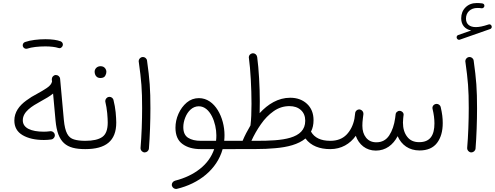

<svg xmlns="http://www.w3.org/2000/svg" viewBox="-20 -969 3232 1254"><path d="M73.7 -181.6C73.7 -139.2 91.8 -107.4 127.4 -86.4C163.1 -65.4 209.5 -54.7 266.6 -54.7C281.7 -54.7 298.3 -55.7 314.5 -58.1C329.6 -60.1 338.4 -73.7 338.4 -85C338.4 -86.4 338.4 -87.4 337.9 -88.9C335.9 -104 322.8 -112.3 311 -112.3C309.6 -112.3 308.6 -112.3 307.1 -111.8C293 -109.9 279.8 -108.9 266.6 -108.9C182.6 -108.9 128.9 -132.8 128.9 -183.1C128.9 -239.7 187.5 -274.9 247.6 -308.1C277.3 -324.2 305.2 -340.3 326.7 -357.9L342.8 -181.2C356.4 -37.1 412.1 4.9 536.6 4.9H537.1C552.2 4.9 564 -6.8 564 -22C564 -37.1 552.2 -49.3 537.1 -49.3H536.6C507.3 -49.3 482.9 -52.2 463.9 -58.1C424.8 -69.3 404.8 -104 397 -186L372.6 -454.6C371.1 -469.7 357.9 -479 345.7 -479H342.8C328.6 -477.5 318.4 -465.3 318.4 -452.1V-449.7L319.8 -436C316.4 -421.4 305.7 -407.7 286.6 -395C267.6 -382.3 247.1 -369.6 224.1 -357.4C198.2 -344.2 173.8 -329.1 150.9 -312C105 -278.3 73.7 -236.3 73.7 -181.6ZM129.4 -666.5C132.8 -655.3 143.6 -650.4 151.4 -650.4C153.8 -650.4 155.8 -650.9 158.2 -651.4C186 -661.1 231.9 -666 276.9 -666C309.6 -666 342.8 -662.1 360.8 -655.8C363.3 -654.8 366.2 -654.3 368.7 -654.3C376 -654.3 381.8 -658.2 387.2 -666C389.6 -669.9 390.6 -673.8 390.6 -677.7C390.6 -682.1 389.6 -692.4 377.4 -698.7C353 -708 319.3 -712.9 276.9 -712.9C230.5 -712.9 179.2 -707 144.5 -694.8C132.3 -691.4 128.4 -680.2 128.4 -672.9C128.4 -670.9 128.9 -668.9 129.4 -666.5Z M510.3 -22C510.3 -6.8 522 4.9 537.1 4.9C670.4 4.9 739.3 -47.9 739.3 -168.5C739.3 -185.5 737.8 -208 735.4 -235.8C732.4 -263.2 728 -289.1 721.7 -313.5C719.2 -328.6 706.5 -336.4 695.3 -336.4C693.8 -336.4 691.9 -336.4 690.4 -335.9C676.3 -333.5 667.5 -320.3 667.5 -309.1C667.5 -307.6 667.5 -305.7 668 -304.2C673.3 -281.2 677.7 -256.8 680.2 -230.5C682.6 -204.1 683.6 -183.6 683.6 -168.5C683.6 -122.6 671.9 -91.3 648.4 -74.7C624.5 -57.6 587.4 -49.3 537.1 -49.3C522 -49.3 510.3 -37.1 510.3 -22ZM598.1 -501C598.1 -494.6 599.1 -488.8 601.1 -483.4C605 -471.2 615.7 -459.5 635.7 -459.5C650.9 -459.5 661.6 -464.4 667 -473.6C672.4 -482.9 674.8 -491.7 674.8 -500C674.8 -507.3 672.9 -513.7 668.9 -520C661.6 -531.2 650.9 -536.6 636.7 -536.6C612.8 -536.6 598.1 -518.6 598.1 -501Z M886.2 -565.9C903.3 -443.4 908.2 -385.7 908.2 -263.7C908.2 -182.1 904.8 -81.5 897.9 -2.4V0C897.9 12.2 908.7 24.9 922.9 26.4H925.3C938.5 26.4 951.2 15.6 952.6 1.5C959 -77.6 962.4 -179.2 962.4 -261.7C962.4 -387.7 957.5 -450.2 940.4 -572.8C938.5 -587.9 925.3 -596.7 913.6 -596.7C912.1 -596.7 911.1 -596.7 909.7 -596.2C895.5 -594.7 885.7 -581.5 885.7 -569.8C885.7 -568.4 885.7 -567.4 886.2 -565.9Z M1378.9 4.9C1361.8 55.7 1330.6 98.6 1286.1 133.8C1241.7 168.9 1187.5 194.8 1124 210.9C1109.9 214.8 1102.1 227.1 1102.1 237.3C1102.1 239.3 1102.1 241.2 1102.5 243.2C1106 257.3 1119.1 265.1 1129.4 265.1C1131.3 265.1 1133.3 265.1 1134.8 264.6C1278.8 230.5 1397 138.2 1434.1 4.9H1517.6C1532.7 4.9 1544.4 -6.8 1544.4 -22C1544.4 -37.1 1532.7 -49.3 1517.6 -49.3H1444.3C1445.8 -61.5 1446.3 -74.2 1446.3 -86.9C1446.3 -199.2 1384.8 -328.1 1279.3 -328.1C1249 -328.1 1222.7 -318.4 1199.7 -299.3C1176.8 -279.8 1158.7 -255.4 1145.5 -225.6C1132.3 -195.8 1126 -165.5 1126 -134.8C1126 -86.4 1141.1 -50.8 1171.4 -28.8C1201.7 -6.3 1241.7 4.9 1291.5 4.9ZM1291 -49.3C1257.3 -49.3 1230 -55.7 1209 -68.8C1188 -82 1177.2 -105 1177.2 -138.7C1177.2 -159.2 1181.6 -180.2 1189.9 -201.2C1206.5 -243.2 1237.8 -274.9 1278.3 -274.9C1354 -274.9 1393.1 -164.1 1393.1 -85C1393.1 -72.8 1392.6 -61 1391.1 -49.3Z M1490.7 -22C1490.7 -7.8 1502.4 4.4 1517.6 4.4H1653.3C1694.8 4.4 1736.3 2.9 1776.9 -1C1857.9 -7.8 1928.7 -25.9 1975.1 -64.5C2010.7 -16.1 2068.4 4.9 2136.7 4.9H2137.2C2152.3 4.9 2164.1 -6.8 2164.1 -22C2164.1 -37.1 2152.3 -49.3 2137.2 -49.3H2136.7C2075.7 -49.3 2033.7 -69.3 2011.2 -109.4C2022.5 -130.9 2027.8 -155.8 2027.8 -184.1C2027.8 -228.5 2013.7 -264.2 1984.9 -291C1956.1 -317.4 1919.9 -330.6 1875.5 -330.6C1796.9 -330.6 1730 -289.1 1675.8 -230C1676.3 -252.9 1676.8 -278.8 1676.8 -307.6C1676.8 -401.4 1670.4 -518.6 1659.7 -596.7C1657.2 -611.8 1645 -621.1 1632.8 -621.1C1631.3 -621.1 1629.4 -621.1 1627.9 -620.6C1615.7 -619.1 1605 -607.4 1605 -595.7C1605 -594.2 1605 -592.8 1605.5 -591.3C1616.2 -514.2 1622.6 -391.1 1622.6 -291C1622.6 -234.4 1620.6 -186.5 1616.2 -152.8C1616.2 -151.9 1616.2 -150.9 1615.7 -149.4C1596.2 -116.7 1578.6 -83 1564.5 -49.3H1517.6C1502.4 -49.3 1490.7 -37.1 1490.7 -22ZM1870.1 -275.9C1900.9 -275.9 1925.8 -267.6 1944.8 -250.5C1963.9 -233.4 1973.6 -210 1973.6 -180.2C1973.6 -60.1 1820.8 -49.3 1656.2 -49.3H1622.1C1639.2 -86.9 1659.7 -123 1684.1 -157.7C1708 -192.4 1735.8 -220.7 1767.1 -242.7C1797.9 -264.6 1832.5 -275.9 1870.1 -275.9Z M2110.4 -22C2110.4 -6.8 2122.1 4.9 2137.2 4.9C2209.5 4.9 2266.1 -29.3 2303.7 -82C2323.7 -24.9 2370.6 14.6 2434.6 14.6C2499.5 14.6 2547.4 -22.9 2577.1 -79.6C2602.1 -22.5 2651.4 13.7 2720.2 13.7C2771.5 13.7 2809.6 -2.9 2834.5 -35.6C2859.4 -68.4 2871.6 -111.3 2871.6 -165.5C2871.6 -198.2 2868.2 -227.1 2858.4 -269.5C2854.5 -284.7 2841.3 -290.5 2831.5 -290.5C2829.1 -290.5 2827.1 -290 2824.7 -289.6C2810.5 -286.1 2804.2 -273.9 2804.2 -264.6C2804.2 -262.2 2804.7 -259.8 2805.2 -257.3C2813.5 -223.6 2817.4 -191.9 2817.4 -163.1C2817.4 -86.4 2790 -40.5 2717.8 -40.5C2683.1 -40.5 2657.2 -52.2 2639.2 -76.2C2621.1 -99.6 2611.8 -130.4 2611.8 -168.5C2611.8 -176.8 2612.3 -185.5 2613.3 -195.3C2614.3 -201.2 2614.7 -207 2615.2 -213.4L2615.7 -215.3C2616.2 -216.8 2616.2 -218.8 2616.2 -220.2C2616.2 -228.5 2612.3 -234.9 2605 -240.2C2601.1 -242.7 2596.7 -244.6 2592.3 -245.1H2589.4C2582.5 -245.1 2576.2 -242.2 2570.8 -236.8L2569.8 -235.8C2566.4 -232.4 2564.5 -228 2564 -222.7C2562.5 -213.9 2561.5 -205.6 2561 -198.2C2554.7 -152.3 2541.5 -114.3 2522 -84.5C2502.4 -54.7 2474.6 -39.6 2438 -39.6C2409.2 -39.6 2386.7 -49.8 2370.6 -70.3C2354.5 -90.3 2346.7 -116.2 2346.7 -147.5C2346.7 -162.6 2347.7 -179.2 2350.1 -196.8C2351.6 -204.1 2352.5 -211.9 2353 -219.2L2353.5 -222.7V-226.1C2353.5 -230.5 2352.5 -234.4 2351.1 -237.8L2350.6 -238.8C2350.6 -239.3 2350.6 -239.3 2350.1 -239.7C2346.7 -246.1 2341.8 -250 2335.4 -252.4H2334.5C2334.5 -252.9 2334.5 -252.9 2334 -252.9L2330.1 -253.9C2328.6 -254.4 2327.6 -254.4 2326.2 -254.4C2314.9 -254.4 2301.8 -246.1 2299.8 -231C2297.4 -215.3 2295.9 -202.6 2294.9 -193.4C2286.6 -150.9 2269 -116.2 2243.2 -89.4C2216.8 -62.5 2181.6 -49.3 2137.2 -49.3C2122.1 -49.3 2110.4 -37.1 2110.4 -22Z M2963.4 -719.7C2966.8 -711.9 2973.1 -709 2978.5 -709C2980 -709 2981.9 -709.5 2983.4 -710L3181.2 -779.3C3188.5 -781.2 3191.9 -789.1 3191.9 -793.5C3191.9 -794.9 3191.4 -796.9 3190.9 -798.3C3189 -806.6 3181.6 -810.1 3176.3 -810.1C3174.8 -810.1 3172.9 -809.6 3170.9 -809.1C3134.3 -796.9 3108.9 -792 3087.9 -792C3048.3 -792 3023.4 -810.5 3023.4 -847.7C3023.4 -888.2 3053.2 -917 3097.7 -917C3105.5 -917 3119.1 -916.5 3125.5 -915H3127.9C3135.3 -915 3143.1 -921.4 3143.6 -929.7V-931.6C3143.6 -939.9 3139.2 -944.8 3129.9 -946.8C3120.6 -948.2 3105 -949.2 3094.7 -949.2C3064 -949.2 3039.6 -939.9 3020.5 -920.9C3001.5 -901.9 2992.2 -877.9 2992.2 -849.1C2992.2 -805.7 3018.1 -777.3 3057.6 -770L2972.7 -740.2C2964.4 -737.8 2962.4 -729.5 2962.4 -725.1C2962.4 -723.1 2962.9 -721.2 2963.4 -719.7ZM3019.5 -565.9C3036.6 -443.4 3041.5 -385.7 3041.5 -263.7C3041.5 -182.1 3038.1 -81.5 3031.2 -2.4V0C3031.2 12.2 3042 24.9 3056.2 26.4H3058.6C3071.8 26.4 3084.5 15.6 3085.9 1.5C3092.3 -77.6 3095.7 -179.2 3095.7 -261.7C3095.7 -387.7 3090.8 -450.2 3073.7 -572.8C3071.8 -587.9 3058.6 -596.7 3046.9 -596.7C3045.4 -596.7 3044.4 -596.7 3043 -596.2C3028.8 -594.7 3019 -581.5 3019 -569.8C3019 -568.4 3019 -567.4 3019.5 -565.9Z"/></svg>

Font: Mikhak Light
Style: Regular
Weight: 300
Designer: Amin Abedi
Version: Version 3.2